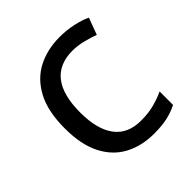

<svg xmlns="http://www.w3.org/2000/svg" viewBox="-155 -663 789 789"><g transform="rotate(-45 240.0 -268.0)"><path d="M300 10Q229 10 173.5 -19Q118 -48 86.5 -109Q55 -170 55 -265Q55 -364 88 -426Q121 -488 177.5 -517Q234 -546 306 -546Q347 -546 385 -537.5Q423 -529 447 -517L420 -444Q396 -453 364 -461Q332 -469 304 -469Q146 -469 146 -266Q146 -169 184.5 -117.5Q223 -66 299 -66Q343 -66 376.5 -75Q410 -84 438 -97V-19Q411 -5 378.5 2.5Q346 10 300 10Z"/></g></svg>

Font: Noto Sans Zanabazar Square
Style: Regular
Weight: 400
Version: Version 2.005; ttfautohint (v1.8.4.7-5d5b)